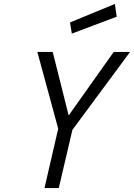

<svg xmlns="http://www.w3.org/2000/svg" viewBox="-20 -956 681 976"><path d="M641.1 -691.9 348.1 -295.9 278.8 0H206.1L275.9 -301.8L169.9 -691.9H248L329.1 -369.1L558.1 -691.9ZM345.2 -785.2 335.9 -841.8 564 -936 573.2 -871.1Z"/></svg>

Font: TitilliumWeb-Italic
Style: Italic
Weight: 400
Italic angle: -13°
Version: Version 1.001;PS 57.000;hotconv 1.0.70;makeotf.lib2.5.55311